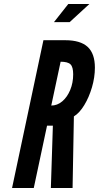

<svg xmlns="http://www.w3.org/2000/svg" viewBox="-20 -935 492 955"><path d="M40 0H148L214 -310H243L233 0H341L347.5 -356Q375.5 -373 399.2 -412.2Q423 -451.5 437.5 -501Q452 -550.5 452 -598.5Q452 -668.5 416 -701.8Q380 -735 304 -735H196ZM235 -410 281.5 -628Q317.5 -628 330.8 -614.8Q344 -601.5 344 -565.5Q344 -523 329.2 -487.5Q314.5 -452 289.8 -431Q265 -410 235 -410ZM248.5 -825H326.5L424.5 -915H319.5Z"/></svg>

Font: League Gothic
Style: Italic
Weight: 400
Designer: The League of Moveable Type
Version: Version 1.600; ttfautohint (v1.8.3)